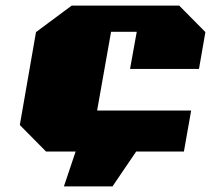

<svg xmlns="http://www.w3.org/2000/svg" viewBox="-20 -543 756 688"><path d="M51 -95 109 -428 237 -523H622L716 -428L693 -296H446L470 -429H378L328 -147H665L639 0H468L383 125H209L251 0H145Z"/></svg>

Font: Tomorrow ExtraBold
Style: Italic
Weight: 800
Italic angle: -10°
Designer: Tony de Marco, Monica Rizzolli
Foundry: Just in Type
Version: Version 2.002